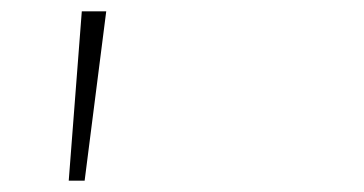

<svg xmlns="http://www.w3.org/2000/svg" viewBox="-20 -678 640 338"><path d="M124 -658H167L129 -360H101Z"/></svg>

Font: Ysabeau SC Light
Style: Regular
Weight: 300
Designer: Christian Thalmann (Catharsis Fonts)
Version: Version 0.003